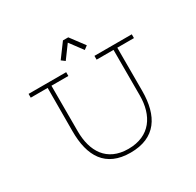

<svg xmlns="http://www.w3.org/2000/svg" viewBox="-187 -1109 1343 1318"><g transform="rotate(-30 484.0 -450.0)"><path d="M489 -870 565 -768 593 -789 510 -900H468L386 -789L414 -768ZM898 -700H602V-670H736V-309C736 -151 659 -30 486 -30C315 -30 244 -151 244 -309V-670H378V-700H80V-670H214L213 -329C212 -129 289 0 486 0C685 0 766 -129 766 -329V-670H898Z"/></g></svg>

Font: Space Cowgirl Thin
Style: Regular
Weight: 100
Designer: Valery Marier
Foundry: Valery Marier
Version: Version 1.000;hotconv 1.0.109;makeotfexe 2.5.65596